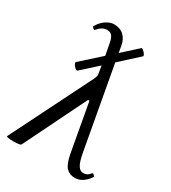

<svg xmlns="http://www.w3.org/2000/svg" viewBox="-174 -774 779 875"><g transform="rotate(30 215.5 -337.0)"><path d="M359.9 11.2Q331.1 11.2 314 -7.3Q296.9 -25.9 288.1 -73.2L242.2 -327.1H234.9L74.2 0Q70.3 6.8 34.2 6.8Q-2 6.8 -2 0L211.9 -428.2Q216.3 -439.5 217 -444.6Q217.8 -449.7 214.8 -462.9L210 -494.1L127 -418.9Q123 -415.5 115.2 -421.6Q107.4 -427.7 102.3 -436.5Q97.2 -445.3 101.1 -449.2L202.1 -540L191.9 -595.2Q187 -624.5 177.7 -635.7Q168.5 -647 150.9 -647Q125.5 -647 102.1 -619.1Q99.1 -615.7 92.8 -621.3Q86.4 -627 87.9 -629.9Q102.1 -655.8 124 -670.4Q146 -685.1 166 -685.1Q198.7 -685.1 218 -666.5Q237.3 -647.9 242.2 -619.1L249 -582L327.1 -652.8Q330.1 -655.8 337.6 -649.7Q345.2 -643.6 350.3 -635.3Q355.5 -627 352.1 -624L256.8 -537.1L334 -110.8Q342.3 -63 354 -44.9Q365.7 -26.9 381.8 -26.9Q403.8 -26.9 417 -45.9Q420.9 -50.8 427.7 -44.4Q434.6 -38.1 432.1 -34.2Q399.9 11.2 359.9 11.2Z"/></g></svg>

Font: Junicode SmCond
Style: Italic
Weight: 400
Width: 4
Italic angle: -11°
Designer: Peter S. Baker
Version: Version 2.206